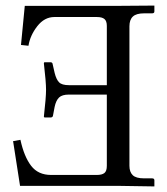

<svg xmlns="http://www.w3.org/2000/svg" viewBox="-20 -666 600 688"><path d="M68.8 -645H402.8L533.2 -646V-625Q533.2 -618.2 524.9 -618.2H496.1Q468.3 -618.2 456.1 -606.7Q443.8 -595.2 443.8 -571.8V-71.8Q443.8 -49.8 455.6 -38.3Q467.3 -26.9 496.1 -26.9H524.9Q533.2 -26.9 533.2 -20V2L403.8 0H326.2H51.8L26.9 -160.2L53.2 -165Q66.4 -104.5 91.6 -71.8Q116.7 -39.1 163.1 -39.1H327.1Q345.2 -39.1 354 -45.9Q362.8 -52.7 362.8 -71.8V-327.1H227.1Q202.6 -327.1 191.7 -316.7Q180.7 -306.2 175.8 -283.2L169.9 -252Q169.9 -249.5 167.7 -247.3Q165.5 -245.1 162.1 -245.1H139.2L137.2 -248Q145 -316.4 145 -344.2Q145 -372.6 137.2 -439Q137.2 -442.9 140.1 -442.9H162.1Q165 -442.9 167 -440.4Q168.9 -438 168.9 -435.1L175.8 -404.8Q181.6 -381.3 191.7 -371.1Q201.7 -360.8 227.1 -360.8H362.8V-573.2Q362.8 -590.8 354.2 -597.9Q345.7 -605 327.1 -605H174.8Q139.2 -605 113.5 -572Q87.9 -539.1 82 -502L55.2 -504.9Z"/></svg>

Font: Linux Libertine G
Style: Regular
Weight: 400
Designer: Philipp H. Poll
Foundry: Philipp H. Poll
Version: Version 4.7.5